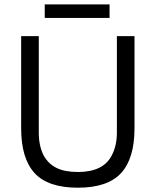

<svg xmlns="http://www.w3.org/2000/svg" viewBox="-20 -854 718 885"><path d="M77.5 0ZM77.5 -262.5V-687.5H158.8V-242.5Q158.8 -181.2 181.2 -137.5Q202.5 -98.8 240.6 -80Q278.8 -61.2 338.8 -61.2Q456.2 -61.2 495 -137.5Q518.8 -182.5 518.8 -242.5V-687.5H600V-262.5Q600 -123.8 538.1 -56.2Q476.2 11.2 338.8 11.2Q201.2 11.2 139.4 -56.2Q77.5 -123.8 77.5 -262.5ZM485 -771.2H186.2V-833.8H485Z"/></svg>

Font: Cambay
Style: Regular
Weight: 400
Designer: Pooja Saxena
Foundry: Pooja Saxena
Version: Version 1.181;PS 001.181;hotconv 1.0.70;makeotf.lib2.5.58329